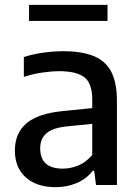

<svg xmlns="http://www.w3.org/2000/svg" viewBox="-20 -764 568 793"><path d="M210 9Q131 9 86.2 -31.5Q41.5 -72 41.5 -142Q41.5 -214.5 90.2 -255.5Q139 -296.5 247.5 -306L361 -317.5V-352Q361 -420.5 328 -445.2Q295 -470 225.5 -470Q194.5 -470 155.5 -464.5Q116.5 -459 78.5 -446.5V-528.5Q115 -540.5 159 -546.5Q203 -552.5 241.5 -552.5Q316 -552.5 365.2 -533.2Q414.5 -514 438.8 -469Q463 -424 463 -346V0H376.5L369 -58.5H363Q337 -25 296.8 -8Q256.5 9 210 9ZM146 -151.5Q146 -67.5 239.5 -67.5Q271.5 -67.5 303.2 -80.5Q335 -93.5 361 -124V-252.5L256.5 -242Q197.5 -236 171.8 -213.5Q146 -191 146 -151.5ZM100 -677.5V-744H424V-677.5Z"/></svg>

Font: Encode Sans Md
Style: Regular
Weight: 500
Designer: Multiple Designers
Foundry: Impallari Type
Version: Version 3.002; ttfautohint (v1.8.3) -l 8 -r 50 -G 200 -x 14 